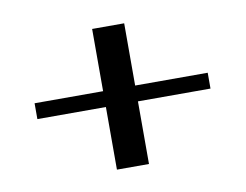

<svg xmlns="http://www.w3.org/2000/svg" viewBox="-56 -509 756 590"><g transform="rotate(-10 321.5 -213.5)"><path d="M264.4 -189.7H50.6V-239.1H264.4V-433.3H364.4V-239.1H590.8V-189.7H364.4V5.7H264.4Z"/></g></svg>

Font: Dhurjati
Style: Regular
Weight: 400
Designer: Purushoth Kumar Guthula
Foundry: Andhrapradesh Society for Knowledge Networks
Version: Version 1.0.5; ttfautohint (v1.2.25-373a) -l 7 -r 28 -G 50 -